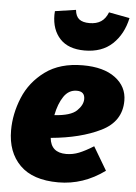

<svg xmlns="http://www.w3.org/2000/svg" viewBox="-57 -864 659 928"><g transform="rotate(5 272.5 -400.0)"><path d="M206 -191Q213 -120 287 -120Q319 -120 349 -132Q379 -144 419 -169L486 -56Q382 20 261 20Q137 20 74.5 -42.5Q12 -105 12 -211Q12 -291 44.5 -370Q77 -449 148.5 -501.5Q220 -554 331 -554Q432 -554 488.5 -511.5Q545 -469 545 -401Q545 -300 447.5 -252Q350 -204 206 -191ZM351 -392Q351 -429 312 -429Q273 -429 249 -393.5Q225 -358 214 -302Q293 -307 322 -335Q351 -363 351 -392ZM172 -785 173 -803 274 -818Q277 -787 294 -773.5Q311 -760 344 -760Q378 -760 400 -774.5Q422 -789 434 -820L535 -801Q518 -722 467 -674Q416 -626 332 -626Q253 -626 212.5 -669.5Q172 -713 172 -785Z"/></g></svg>

Font: FiraGO Heavy
Style: Italic
Weight: 900
Italic angle: -8°
Designer: bBox Type GmbH
Foundry: bBox Type GmbH
Version: Version 1.001